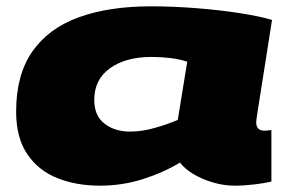

<svg xmlns="http://www.w3.org/2000/svg" viewBox="-20 -577 922 607"><path d="M722 10Q689 10 655.5 0.5Q622 -9 593.5 -25.5Q565 -42 549 -63Q496 -31 431 -10.5Q366 10 296 10Q221 10 161 -14Q101 -38 66 -90Q31 -142 31 -224Q31 -341 82.5 -414.5Q134 -488 229.5 -522.5Q325 -557 457 -557Q528 -557 603 -551Q678 -545 741 -535Q804 -525 840 -514Q822 -398 811 -329.5Q800 -261 795 -228.5Q790 -196 790 -191Q790 -164 815 -164Q826 -164 838 -166V-3Q818 2 784.5 6Q751 10 722 10ZM542 -198 572 -382Q547 -390 518.5 -393.5Q490 -397 459 -397Q378 -397 328 -361.5Q278 -326 278 -261Q278 -211 310.5 -186Q343 -161 391 -161Q428 -161 469 -172.5Q510 -184 542 -198Z"/></svg>

Font: Georama ExtraExtended ExtraBold
Style: Italic
Weight: 800
Width: 8
Italic angle: -9°
Designer: Jean-Baptiste Levee
Foundry: Production Type
Version: Version 1.000